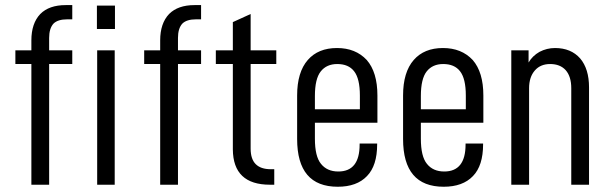

<svg xmlns="http://www.w3.org/2000/svg" viewBox="-20 -710 2342 738"><path d="M168.9 -564.5V-516.6H257.8V-463.9H168.9V0H100.6V-463.9H39.1V-516.6H100.6V-554.7Q100.6 -620.1 134.8 -656.2Q168.9 -690.4 232.4 -690.4H257.8V-635.7H238.3Q202.1 -635.7 185.5 -619.1Q168.9 -600.6 168.9 -564.5ZM353.5 -516.6H420.9V0H353.5ZM352.5 -688.5H421.9V-598.6H352.5Z M664.1 -564.5V-516.6H752.9V-463.9H664.1V0H595.7V-463.9H534.2V-516.6H595.7V-554.7Q595.7 -620.1 629.9 -656.2Q664.1 -690.4 727.5 -690.4H752.9V-635.7H733.4Q697.3 -635.7 680.7 -619.1Q664.1 -600.6 664.1 -564.5Z M943.4 -463.9V-138.7Q943.4 -98.6 962.9 -79.1Q982.4 -59.6 1020.5 -59.6H1034.2V0H1017.6Q876 0 875 -135.7V-463.9H809.6V-516.6H875V-625L943.4 -656.2V-516.6H1042V-463.9Z M1190.4 -238.3V-176.8Q1190.4 -108.4 1213.9 -80.1Q1237.3 -50.8 1280.3 -50.8Q1362.3 -50.8 1362.3 -154.3V-158.2H1429.7V-155.3Q1429.7 -73.2 1390.6 -33.2Q1351.6 7.8 1278.3 7.8Q1122.1 7.8 1122.1 -175.8V-342.8Q1122.1 -432.6 1163.1 -479.5Q1203.1 -525.4 1275.4 -525.4Q1346.7 -525.4 1389.6 -479.5Q1430.7 -432.6 1430.7 -342.8V-238.3ZM1190.4 -340.8V-290H1363.3V-342.8Q1363.3 -408.2 1340.8 -436.5Q1319.3 -463.9 1276.4 -463.9Q1235.4 -463.9 1212.9 -435.5Q1190.4 -407.2 1190.4 -340.8Z M1597.7 -238.3V-176.8Q1597.7 -108.4 1621.1 -80.1Q1644.5 -50.8 1687.5 -50.8Q1769.5 -50.8 1769.5 -154.3V-158.2H1836.9V-155.3Q1836.9 -73.2 1797.9 -33.2Q1758.8 7.8 1685.5 7.8Q1529.3 7.8 1529.3 -175.8V-342.8Q1529.3 -432.6 1570.3 -479.5Q1610.4 -525.4 1682.6 -525.4Q1753.9 -525.4 1796.9 -479.5Q1837.9 -432.6 1837.9 -342.8V-238.3ZM1597.7 -340.8V-290H1770.5V-342.8Q1770.5 -408.2 1748 -436.5Q1726.6 -463.9 1683.6 -463.9Q1642.6 -463.9 1620.1 -435.5Q1597.7 -407.2 1597.7 -340.8Z M1945.3 -516.6H2011.7V-469.7Q2026.4 -495.1 2053.7 -510.7Q2082 -525.4 2113.3 -525.4Q2174.8 -525.4 2210 -485.4Q2244.1 -445.3 2244.1 -374V0H2175.8V-371.1Q2175.8 -416 2154.3 -440.4Q2132.8 -463.9 2094.7 -463.9Q2057.6 -463.9 2036.1 -439.5Q2013.7 -414.1 2013.7 -371.1V0H1945.3Z"/></svg>

Font: Dinish Condensed
Style: Regular
Weight: 400
Width: 3
Designer: Bert Driehuis
Foundry: Playbeing
Version: Version 3.006; git-39231f3c-release